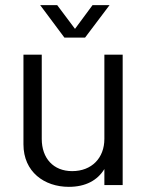

<svg xmlns="http://www.w3.org/2000/svg" viewBox="-20 -718 572 745"><path d="M310 -572 405 -698H339L271 -606L202 -698H136L230 -572ZM385 -506V-179C385 -105 336 -54 260 -54C187 -54 142 -104 142 -179V-506H71V-158C71 -51 152 7 247 7C312 7 358 -18 385 -62V0H456V-506Z"/></svg>

Font: Arthouse Owned
Style: Regular
Weight: 400
Designer: Jeremy Tribby
Foundry: Tribby Type
Version: Version 1.000;PS 001.000;hotconv 1.0.88;makeotf.lib2.5.64775